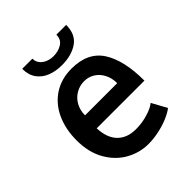

<svg xmlns="http://www.w3.org/2000/svg" viewBox="-206 -872 1013 1013"><g transform="rotate(-45 300.0 -366.0)"><path d="M62 -272Q62 -356.5 92.5 -421.8Q123 -487 179.2 -523Q235.5 -559 311 -559Q431.5 -559 484.8 -476.5Q538 -394 538 -242H182Q185 -168 222.8 -130Q260.5 -92 325 -92Q372 -92 415.8 -105.5Q459.5 -119 478 -136L524 -52Q504.5 -36.5 470.8 -22Q437 -7.5 396.2 1.2Q355.5 10 317 10Q252.5 10 194 -22.2Q135.5 -54.5 98.8 -118.2Q62 -182 62 -272ZM311 -465Q277.5 -465 249 -448.5Q220.5 -432 203.8 -402.2Q187 -372.5 187 -334H427Q427 -371.5 412 -401.2Q397 -431 370.5 -448Q344 -465 311 -465ZM126 -742H202Q202 -718.5 215.5 -702.8Q229 -687 249.2 -679.5Q269.5 -672 290 -672Q327 -672 354 -689.2Q381 -706.5 381 -742H454Q454 -671.5 407.2 -639.2Q360.5 -607 288 -607Q243.5 -607 207 -621Q170.5 -635 148.2 -665.2Q126 -695.5 126 -742Z"/></g></svg>

Font: JuliaMono
Style: Bold
Weight: 700
Monospace: yes
Designer: cormullion
Foundry: corm
Version: Version 0.055; ttfautohint (v1.8.4)